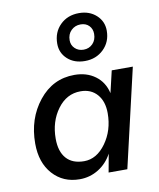

<svg xmlns="http://www.w3.org/2000/svg" viewBox="-90 -881 796 959"><g transform="rotate(-10 308.5 -401.0)"><path d="M376 -810Q429 -810 463.5 -778.5Q498 -747 498 -700Q498 -643 460 -606Q422 -569 365 -569Q311 -569 277 -600Q243 -631 243 -678Q243 -736 280.5 -773Q318 -810 376 -810ZM374 -753Q346 -753 326.5 -734Q307 -715 307 -684Q307 -659 324.5 -642.5Q342 -626 368 -626Q396 -626 414.5 -645Q433 -664 433 -695Q433 -720 417 -736.5Q401 -753 374 -753ZM237 8Q153 8 100.5 -50.5Q48 -109 48 -206Q48 -332 119 -421Q190 -510 300 -510Q362 -510 405.5 -478Q449 -446 462 -389L488 -500H595L479 0H384L401 -93Q376 -46 332.5 -19Q289 8 237 8ZM274 -77Q338 -77 384.5 -141.5Q431 -206 431 -293Q431 -353 400 -388.5Q369 -424 316 -424Q245 -424 199 -361.5Q153 -299 153 -212Q153 -147 184 -112Q215 -77 274 -77Z"/></g></svg>

Font: Elaine Sans Medium
Style: Italic
Weight: 500
Italic angle: -13°
Designer: Wei Huang
Foundry: Wei Huang
Version: Version 2.001;December 24, 2019;FontCreator 12.0.0.2547 64-b